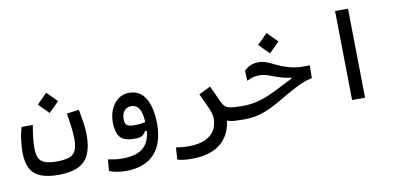

<svg xmlns="http://www.w3.org/2000/svg" viewBox="-81 -964 3093 1469"><g transform="rotate(-10 1465.0 -229.0)"><path d="M279.3 174.3Q194.3 174.3 140.9 152.3Q87.4 130.4 62.3 82.3Q37.1 34.2 37.1 -43.9Q37.1 -83 43.2 -135Q49.3 -187 64.5 -236.3H151.4Q143.1 -189.5 137.7 -145.5Q132.3 -101.6 132.3 -59.6Q132.3 -10.7 145.8 17.6Q159.2 45.9 192.1 58.3Q225.1 70.8 283.2 70.8Q343.3 70.8 378.9 59.1Q414.6 47.4 430.2 15.9Q445.8 -15.6 445.8 -74.2Q445.8 -118.2 438.7 -173.1Q431.6 -228 422.9 -276.4L518.6 -289.1Q524.9 -247.1 534.4 -195.1Q543.9 -143.1 543.9 -85.9Q543.9 1 518.6 58.8Q493.2 116.7 435.1 145.5Q377 174.3 279.3 174.3ZM294.9 -303.7 216.3 -382.3 294.9 -461.4 373.5 -382.3Z M793.9 234.4Q759.3 234.4 724.4 228.5Q689.5 222.7 664.1 211.9L671.4 123Q700.2 128.9 726.3 132.3Q752.4 135.7 785.2 135.7Q851.6 135.7 900.6 116.5Q949.7 97.2 976.6 52Q1003.4 6.8 1003.4 -70.3Q1003.4 -133.8 994.1 -172.6Q984.9 -211.4 965.6 -229.2Q946.3 -247.1 916.5 -247.1Q882.8 -247.1 863 -223.1Q843.3 -199.2 843.3 -160.2Q843.3 -123.5 859.1 -111.3Q875 -99.1 924.3 -99.1Q956.1 -99.1 983.2 -104.2Q1010.3 -109.4 1048.8 -119.1L1043.9 -41.5H989.3Q978.5 -20 960.2 -8.5Q941.9 2.9 902.8 2.9Q817.4 2.9 787.4 -35.2Q757.3 -73.2 757.3 -149.9Q757.3 -204.1 777.1 -249.8Q796.9 -295.4 833 -323Q869.1 -350.6 918 -350.6Q1004.4 -350.6 1046.9 -276.9Q1089.4 -203.1 1089.4 -76.7Q1089.4 72.8 1013.9 153.6Q938.5 234.4 793.9 234.4Z M1623 -76.7Q1625 26.9 1587.2 95Q1549.3 163.1 1478.3 196.5Q1407.2 230 1309.6 230Q1270.5 230 1245.6 227.1Q1220.7 224.1 1193.8 217.3L1200.2 123.5Q1228 127 1247.6 129.2Q1267.1 131.3 1299.8 131.3Q1404.8 131.3 1463.9 86.4Q1522.9 41.5 1522.9 -49.3Q1522.9 -80.6 1499.3 -132.8Q1475.6 -185.1 1446.8 -245.6L1537.6 -290Q1556.6 -251 1569.6 -221.4Q1582.5 -191.9 1592.5 -170.7Q1602.5 -149.4 1612.8 -134.3Q1621.1 -122.1 1635.3 -114.7Q1649.4 -107.4 1678 -104Q1706.5 -100.6 1757.8 -100.6Q1776.4 -100.6 1785.4 -91.3Q1794.4 -82 1794.4 -56.2Q1794.4 -22 1782 -9.5Q1769.5 2.9 1752 2.9Q1709 2.9 1680.2 1Q1651.4 -1 1630.9 -7.1Q1610.4 -13.2 1592 -25.4Q1573.7 -37.6 1551.8 -58.1Z M1748 2.9Q1736.3 2.9 1730 -9.3Q1723.6 -21.5 1723.6 -51.3Q1723.6 -74.7 1732.4 -87.6Q1741.2 -100.6 1757.8 -100.6Q1814.5 -100.6 1863.5 -111.6Q1912.6 -122.6 1962.4 -144Q2012.2 -165.5 2070.8 -195.8Q2110.4 -216.3 2135.7 -229Q2161.1 -241.7 2185.3 -251Q2209.5 -260.3 2244.6 -270.5L2246.1 -237.8L2161.6 -231.9V-250Q2138.7 -251.5 2117.7 -256.1Q2096.7 -260.7 2063.5 -271.5Q2023.9 -284.7 1991.7 -296.9Q1959.5 -309.1 1921.9 -309.1Q1895 -309.1 1875.2 -303.7Q1855.5 -298.3 1826.2 -284.2L1822.3 -362.8Q1845.2 -386.7 1874.5 -397.9Q1903.8 -409.2 1932.1 -409.2Q1968.3 -409.2 1999.3 -396.5Q2030.3 -383.8 2064.9 -366.5Q2099.6 -349.1 2145 -335.4Q2176.3 -326.2 2201.7 -322Q2227.1 -317.9 2254.2 -317.1Q2281.2 -316.4 2317.4 -317.4L2315.9 -219.2Q2291.5 -213.4 2270.5 -206.5Q2249.5 -199.7 2225.3 -189.2Q2201.2 -178.7 2167 -160.2Q2107.9 -128.4 2058.8 -99.1Q2009.8 -69.8 1962.9 -46.9Q1916 -23.9 1864.3 -10.5Q1812.5 2.9 1748 2.9ZM2034.2 -460.4 1955.6 -539.1 2034.2 -618.2 2112.8 -539.1Z M2590.3 0 2580.1 -693.4H2680.7L2690.9 0Z"/></g></svg>

Font: Cascadia Mono
Style: Regular
Weight: 400
Monospace: yes
Designer: Aaron Bell
Foundry: Saja Typeworks
Version: Version 2404.023